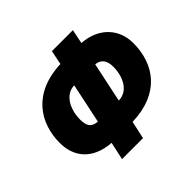

<svg xmlns="http://www.w3.org/2000/svg" viewBox="-175 -917 1119 1119"><g transform="rotate(-45 384.5 -357.0)"><path d="M232 10H405L429 -100C657 -106 757 -248 757 -422C757 -535 681 -626 543 -636L561 -724H388L370 -636C136 -627 42 -476 42 -313C42 -194 114 -110 256 -100ZM287 -244C235 -247 222 -279 222 -325C222 -411 265 -490 339 -491ZM460 -245 512 -491C558 -487 577 -455 577 -407C577 -324 537 -245 460 -245Z"/></g></svg>

Font: Noto Sans UI SemiCondensed Black
Style: Italic
Weight: 900
Width: 4
Italic angle: -372°
Designer: Monotype Design Team
Foundry: Monotype Imaging Inc.
Version: Version 1.901